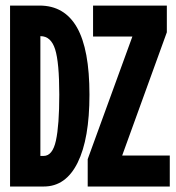

<svg xmlns="http://www.w3.org/2000/svg" viewBox="-20 -679 640 699"><path d="M305.7 -334.5Q305.7 -173.8 262.7 -86.9Q219.7 0 139.6 0H16.6V-658.7H124Q214.8 -658.7 260.3 -578.9Q305.7 -499 305.7 -334.5ZM195.8 -334.5Q195.8 -451.7 180.7 -499.5Q165.5 -547.4 127.4 -547.4H127V-111.3H138.7Q171.4 -111.3 183.6 -167.2Q195.8 -223.1 195.8 -334.5ZM598.1 0H299.3V-99.6L461.9 -545.9H318.8V-658.7H587.4V-561.5L424.8 -112.8H598.1Z"/></svg>

Font: Liberation Mono
Style: Bold
Weight: 700
Monospace: yes
Designer: Steve Matteson
Foundry: Ascender Corporation
Version: Version 2.1.5